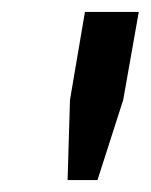

<svg xmlns="http://www.w3.org/2000/svg" viewBox="-20 -707 252 321"><path d="M93 -406 97 -540 122 -687H212L186 -540L143 -406Z"/></svg>

Font: Archivo ExtraCondensed SemiBold
Style: Italic
Weight: 600
Width: 2
Italic angle: -10°
Designer: Hector Gatti
Foundry: Omnibus-Type
Version: Version 2.001